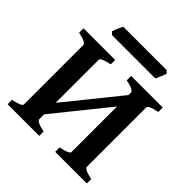

<svg xmlns="http://www.w3.org/2000/svg" viewBox="-204 -942 1100 1100"><g transform="rotate(45 346.5 -391.5)"><path d="M406.7 0V-35.6Q473.6 -49.3 473.6 -65.4V-549.3Q473.6 -555.2 457.8 -564Q441.9 -572.8 406.7 -579.6V-615.2H663.1V-579.6Q595.7 -565.4 595.7 -549.3V-65.4Q595.7 -59.6 611.8 -51Q627.9 -42.5 663.1 -35.6V0ZM21 0V-35.6Q87.9 -49.3 87.9 -65.4V-549.3Q87.9 -555.2 72 -564Q56.2 -572.8 21 -579.6V-615.2H277.3V-579.6Q210 -565.4 210 -549.3V-65.4Q210 -59.6 225.8 -51Q241.7 -42.5 277.3 -35.6V0ZM152.3 -35.6V-128.9L501.5 -561.5V-468.8ZM542 -767.6Q540 -760.3 534.4 -747.1Q528.8 -733.9 523.2 -721.2Q517.6 -708.5 515.1 -703.1H163.6L148.4 -718.8Q149.9 -725.6 155.3 -738.5Q160.6 -751.5 166.5 -763.9Q172.4 -776.4 175.8 -782.7H526.4Z"/></g></svg>

Font: Gentium Plus
Style: Bold
Weight: 700
Designer: Victor Gaultney, Annie Olsen, Iska Routamaa, Becca Hirsbrunner
Foundry: SIL International
Version: Version 6.101